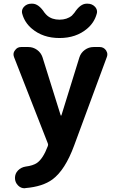

<svg xmlns="http://www.w3.org/2000/svg" viewBox="-20 -796 630 1021"><path d="M98.6 -721.7Q96.7 -727.5 96.7 -733.4Q96.7 -748 107.4 -759.8Q123 -776.4 146.5 -776.4H152.3Q185.5 -776.4 216.8 -728.5Q222.7 -720.7 231.4 -712.9Q256.8 -691.4 296.4 -691.4Q335.9 -691.4 362.3 -712.9Q370.1 -720.7 376 -728.5Q407.2 -776.4 440.4 -776.4H446.3Q469.7 -776.4 485.4 -759.8Q496.1 -748 496.1 -733.4Q496.1 -727.5 494.1 -721.7Q481.4 -675.8 443.4 -643.6Q384.8 -593.8 296.4 -593.8Q208 -593.8 149.4 -643.6Q111.3 -675.8 98.6 -721.7ZM54.7 -492.2Q51.8 -500 51.8 -506.8Q51.8 -518.6 59.6 -528.3Q71.3 -545.9 91.8 -545.9H130.9Q156.2 -545.9 177.2 -530.8Q198.2 -515.6 206.1 -491.2L302.7 -182.6Q302.7 -181.6 304.7 -181.6Q306.6 -181.6 306.6 -182.6L402.3 -491.2Q410.2 -515.6 431.2 -530.8Q452.1 -545.9 477.5 -545.9H510.7Q531.2 -545.9 543.9 -528.3Q550.8 -517.6 550.8 -506.8Q550.8 -499 547.9 -492.2L374 -21.5Q326.2 108.4 258.8 158.2Q207 196.3 116.2 204.1Q113.3 205.1 110.4 205.1Q90.8 205.1 76.2 190.4Q59.6 173.8 59.6 150.4Q59.6 127 75.7 110.4Q91.8 93.8 116.2 89.8Q155.3 85 176.8 70.3Q209 47.9 234.4 -19.5Q237.3 -26.4 234.4 -33.2Z"/></svg>

Font: Gen Jyuu Gothic P Bold
Style: Bold
Weight: 700
Designer: [Source Han Sans]
Ryoko NISHIZUKA  (kana & ideographs); Paul D. Hunt (Latin, Greek & Cyrillic); Wenlong ZHANG  (bopomofo
Version: Version 1.002.20150607